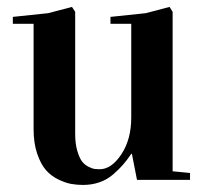

<svg xmlns="http://www.w3.org/2000/svg" viewBox="-20 -520 598 555"><path d="M17.1 -451.2V-471.2L119.1 -481.9L188 -500L197.3 -485.8V-133.3Q197.3 -104.5 203.4 -84Q209.5 -63.5 217 -53.5Q224.6 -43.5 236.1 -37.8Q247.6 -32.2 253.9 -31.5Q260.3 -30.8 268.1 -30.8Q302.2 -30.8 330.8 -74Q359.4 -117.2 359.4 -180.2V-451.2H299.3V-471.2L401.4 -481.9L470.2 -500L479 -485.8V-24.9L529.3 -20V0H376L361.3 -75.2H359.4Q346.7 -56.6 335.4 -43.7Q324.2 -30.8 307.1 -15.9Q290 -1 267.8 6.8Q245.6 14.6 220.2 14.6Q202.6 14.6 186 11.7Q169.4 8.8 148.7 -1.2Q127.9 -11.2 113 -28.1Q98.1 -44.9 87.6 -75.4Q77.1 -106 77.1 -147V-451.2Z"/></svg>

Font: Vidaloka
Style: Regular
Weight: 400
Designer: Cyreal (www.cyreal.org)
Foundry: Cyreal (www.cyreal.org)
Version: Version 1.011